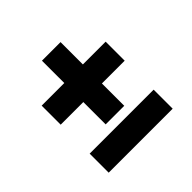

<svg xmlns="http://www.w3.org/2000/svg" viewBox="-155 -781 942 942"><g transform="rotate(-45 316.0 -310.0)"><path d="M251 -178V-333H94V-465H251V-620H380V-465H538V-333H380V-178ZM538 0H94V-132H538Z"/></g></svg>

Font: Wix Madefor Text ExtraBold
Style: Regular
Weight: 800
Designer: Dalton Maag Ltd
Foundry: Dalton Maag Ltd
Version: Version 3.100